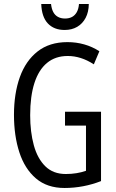

<svg xmlns="http://www.w3.org/2000/svg" viewBox="-20 -936 582 966"><path d="M307.1 -374H488.3V-24.9Q444.8 -7.8 398.4 1Q352.1 9.8 304.7 9.8Q217.3 9.8 160.9 -38.3Q104.5 -86.4 77.4 -169.7Q50.3 -252.9 50.3 -358.4Q50.3 -465.3 79.8 -547.9Q109.4 -630.4 169.2 -677.2Q229 -724.1 319.3 -724.1Q363.3 -724.1 403.8 -712.6Q444.3 -701.2 480 -678.2L452.1 -612.3Q418.9 -633.8 386.5 -644Q354 -654.3 320.8 -654.3Q258.8 -654.3 216.8 -619.6Q174.8 -585 153.3 -518.6Q131.8 -452.1 131.8 -356.4Q131.8 -272.5 150.1 -205.3Q168.5 -138.2 208 -99.4Q247.6 -60.5 311 -60.5Q339.4 -60.5 365 -64.7Q390.6 -68.8 412.6 -76.7V-304.2H307.1ZM426.8 -916Q426.3 -875.5 410.9 -846.2Q395.5 -816.9 368.4 -801Q341.3 -785.2 305.2 -785.2Q252 -785.2 220.9 -817.9Q189.9 -850.6 187.5 -916H236.8Q239.3 -892.1 247.8 -875.7Q256.3 -859.4 271.5 -851.1Q286.6 -842.8 307.1 -842.8Q327.6 -842.8 342.5 -850.8Q357.4 -858.9 366.5 -875.2Q375.5 -891.6 377.4 -916Z"/></svg>

Font: Open Sans Condensed
Style: Regular
Weight: 400
Width: 3
Designer: Monotype Design Team
Foundry: Monotype Imaging Inc.
Version: Version 3.000